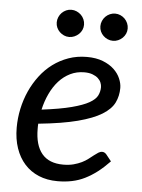

<svg xmlns="http://www.w3.org/2000/svg" viewBox="-52 -743 585 791"><g transform="rotate(5 241.0 -348.0)"><path d="M29 0ZM440 -398Q440 -365 426.5 -337.2Q413 -309.5 377 -287.2Q341 -265 278 -248.5Q215 -232 116 -222Q115.5 -216.5 115.5 -211.2Q115.5 -206 115.5 -200.5Q115.5 -133.5 144.8 -98.2Q174 -63 233 -63Q257 -63 275.8 -68Q294.5 -73 309.2 -80.2Q324 -87.5 335.2 -96.2Q346.5 -105 355.8 -112.2Q365 -119.5 373 -124.5Q381 -129.5 389 -129.5Q398.5 -129.5 406 -121L428 -93.5Q402.5 -67 378 -48.2Q353.5 -29.5 328.2 -17Q303 -4.5 275.2 1.2Q247.5 7 215.5 7Q172 7 137.5 -7.5Q103 -22 79 -48.8Q55 -75.5 42 -113.5Q29 -151.5 29 -198.5Q29 -237.5 37.2 -276.2Q45.5 -315 61.2 -350Q77 -385 99.8 -415Q122.5 -445 151.8 -466.8Q181 -488.5 216.2 -501Q251.5 -513.5 292 -513.5Q330.5 -513.5 358.5 -502.5Q386.5 -491.5 404.5 -474.5Q422.5 -457.5 431.2 -437Q440 -416.5 440 -398ZM287 -449.5Q255.5 -449.5 229 -436.5Q202.5 -423.5 182 -400.8Q161.5 -378 147 -347.2Q132.5 -316.5 124.5 -281Q201.5 -290.5 248 -302.8Q294.5 -315 319.5 -329.2Q344.5 -343.5 352.5 -360Q360.5 -376.5 360.5 -394.5Q360.5 -403.5 356.5 -413.2Q352.5 -423 343.8 -431Q335 -439 321 -444.2Q307 -449.5 287 -449.5ZM268.5 -644.5Q268.5 -633 264 -623Q259.5 -613 251.5 -605.5Q243.5 -598 233.2 -593.5Q223 -589 211.5 -589Q200 -589 190 -593.5Q180 -598 172.2 -605.5Q164.5 -613 160 -623Q155.5 -633 155.5 -644.5Q155.5 -656 160 -666.5Q164.5 -677 172.2 -684.8Q180 -692.5 190 -697Q200 -701.5 211.5 -701.5Q223 -701.5 233.2 -697Q243.5 -692.5 251.5 -684.8Q259.5 -677 264 -666.5Q268.5 -656 268.5 -644.5ZM449 -644.5Q449 -633 444.5 -623Q440 -613 432.2 -605.5Q424.5 -598 414.2 -593.5Q404 -589 392.5 -589Q381 -589 370.8 -593.5Q360.5 -598 352.8 -605.5Q345 -613 340.5 -623Q336 -633 336 -644.5Q336 -656 340.5 -666.5Q345 -677 352.8 -684.8Q360.5 -692.5 370.8 -697Q381 -701.5 392.5 -701.5Q404 -701.5 414.2 -697Q424.5 -692.5 432.2 -684.8Q440 -677 444.5 -666.5Q449 -656 449 -644.5Z"/></g></svg>

Font: Lato
Style: Italic
Weight: 400
Italic angle: -7°
Designer: Lukasz Dziedzic
Foundry: tyPoland Lukasz Dziedzic
Version: Version 2.007; 2014-02-27